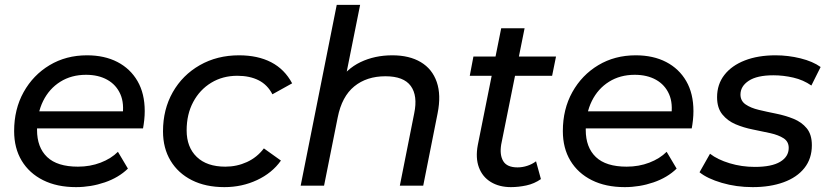

<svg xmlns="http://www.w3.org/2000/svg" viewBox="-20 -762 3404 788"><path d="M292 6Q214 6 157 -22.5Q100 -51 69 -102.5Q38 -154 38 -224Q38 -314 77 -384Q116 -454 183.5 -494.5Q251 -535 337 -535Q409 -535 462 -507.5Q515 -480 544.5 -429Q574 -378 574 -306Q574 -288 572 -269.5Q570 -251 567 -235H108L120 -305H521L482 -281Q491 -337 474 -375.5Q457 -414 420.5 -434.5Q384 -455 333 -455Q273 -455 227.5 -426.5Q182 -398 157 -347.5Q132 -297 132 -229Q132 -157 173.5 -117.5Q215 -78 300 -78Q350 -78 393 -94.5Q436 -111 464 -139L505 -70Q467 -33 410 -13.5Q353 6 292 6Z M901 6Q824 6 767.5 -22.5Q711 -51 680 -102.5Q649 -154 649 -223Q649 -313 689 -383.5Q729 -454 800 -494.5Q871 -535 961 -535Q1038 -535 1093 -506.5Q1148 -478 1179 -420L1098 -375Q1078 -414 1041.5 -432.5Q1005 -451 954 -451Q894 -451 847 -422.5Q800 -394 773 -343.5Q746 -293 746 -227Q746 -158 787.5 -118Q829 -78 905 -78Q952 -78 993.5 -97Q1035 -116 1063 -153L1133 -103Q1097 -52 1035 -23Q973 6 901 6Z M1590 -535Q1660 -535 1707 -507Q1754 -479 1772.5 -425.5Q1791 -372 1776 -297L1717 0H1621L1680 -297Q1695 -369 1666 -409Q1637 -449 1562 -449Q1485 -449 1434 -407.5Q1383 -366 1366 -280L1310 0H1214L1362 -742H1458L1385 -378L1363 -419Q1401 -479 1459.5 -507Q1518 -535 1590 -535Z M2077 6Q2029 6 1994.5 -15Q1960 -36 1945.5 -75Q1931 -114 1941 -167L2037 -646H2133L2037 -169Q2030 -126 2045.5 -100.5Q2061 -75 2104 -75Q2124 -75 2144 -81.5Q2164 -88 2180 -100L2200 -27Q2173 -8 2140.5 -1Q2108 6 2077 6ZM1908 -451 1923 -530H2262L2246 -451Z M2544 6Q2466 6 2409 -22.5Q2352 -51 2321 -102.5Q2290 -154 2290 -224Q2290 -314 2329 -384Q2368 -454 2435.5 -494.5Q2503 -535 2589 -535Q2661 -535 2714 -507.5Q2767 -480 2796.5 -429Q2826 -378 2826 -306Q2826 -288 2824 -269.5Q2822 -251 2819 -235H2360L2372 -305H2773L2734 -281Q2743 -337 2726 -375.5Q2709 -414 2672.5 -434.5Q2636 -455 2585 -455Q2525 -455 2479.5 -426.5Q2434 -398 2409 -347.5Q2384 -297 2384 -229Q2384 -157 2425.5 -117.5Q2467 -78 2552 -78Q2602 -78 2645 -94.5Q2688 -111 2716 -139L2757 -70Q2719 -33 2662 -13.5Q2605 6 2544 6Z M3069 6Q3002 6 2942.5 -11.5Q2883 -29 2851 -55L2894 -131Q2925 -107 2974.5 -92Q3024 -77 3078 -77Q3147 -77 3182 -98Q3217 -119 3217 -155Q3217 -181 3196 -194.5Q3175 -208 3141.5 -215.5Q3108 -223 3070 -230.5Q3032 -238 2999 -252Q2966 -266 2944.5 -292.5Q2923 -319 2923 -363Q2923 -416 2953 -454.5Q2983 -493 3037 -514Q3091 -535 3163 -535Q3215 -535 3265.5 -522.5Q3316 -510 3348 -487L3310 -411Q3277 -434 3236 -443.5Q3195 -453 3154 -453Q3087 -453 3053 -430.5Q3019 -408 3019 -374Q3019 -348 3040 -333.5Q3061 -319 3094.5 -311Q3128 -303 3165.5 -295.5Q3203 -288 3236.5 -274.5Q3270 -261 3291 -235.5Q3312 -210 3312 -166Q3312 -111 3281.5 -72.5Q3251 -34 3196 -14Q3141 6 3069 6Z"/></svg>

Font: MOST Montserrat Medium
Style: Italic
Weight: 500
Italic angle: -11.3°
Designer: Julieta Ulanovsky
Foundry: Julieta Ulanovsky
Version: Version 8.000;March 11, 2024;FontCreator 15.0.0.2926 64-bit